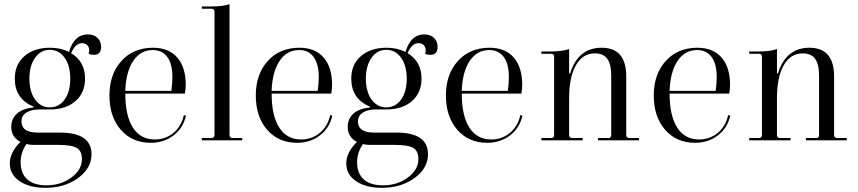

<svg xmlns="http://www.w3.org/2000/svg" viewBox="-20 -673 4117 921"><path d="M220 -148H171Q130 -148 106.5 -133Q83 -118 83 -91Q83 -37 160 -37H268Q419 -37 419 67Q419 134 354.5 181Q290 228 198 228Q121 228 74 196Q27 164 27 111Q27 58 78 8Q34 -16 34 -64Q34 -104 62 -128.5Q90 -153 140 -157V-162Q51 -199 51 -296Q51 -364 97.5 -404Q144 -444 220 -444Q271 -444 311 -424Q336 -508 401 -508Q430 -508 447.5 -491.5Q465 -475 465 -448Q465 -410 431 -410Q414 -410 405 -416Q408 -424 408 -432Q408 -447 398.5 -456.5Q389 -466 373 -466Q342 -466 321 -418Q388 -378 388 -296Q388 -228 342 -188Q296 -148 220 -148ZM317 -296Q317 -358 290 -396Q263 -434 219 -434Q175 -434 148 -395.5Q121 -357 121 -296Q121 -234 148 -196Q175 -158 219 -158Q263 -158 290 -195.5Q317 -233 317 -296ZM79 106Q79 159 111 187.5Q143 216 202 216Q272 216 322.5 178.5Q373 141 373 90Q373 51 348 36.5Q323 22 260 22H141Q120 22 107 18Q79 58 79 106Z M703 12Q614 12 559.5 -50.5Q505 -113 505 -215Q505 -317 562.5 -380.5Q620 -444 714 -444Q789 -444 830 -397.5Q871 -351 871 -265Q871 -248 867 -224H581Q581 -118 617.5 -61Q654 -4 722 -4Q774 -4 812 -35.5Q850 -67 862 -121L872 -118Q859 -59 812.5 -23.5Q766 12 703 12ZM713 -433Q654 -433 619 -380.5Q584 -328 581 -237H802Q807 -274 807 -304Q807 -366 782.5 -399.5Q758 -433 713 -433Z M948 0V-11H994Q1009 -11 1009 -26V-616Q1009 -631 994 -631H948V-642H989Q1052 -642 1081 -653V-26Q1081 -11 1095 -11H1142V0Z M1405 12Q1316 12 1261.5 -50.5Q1207 -113 1207 -215Q1207 -317 1264.5 -380.5Q1322 -444 1416 -444Q1491 -444 1532 -397.5Q1573 -351 1573 -265Q1573 -248 1569 -224H1283Q1283 -118 1319.5 -61Q1356 -4 1424 -4Q1476 -4 1514 -35.5Q1552 -67 1564 -121L1574 -118Q1561 -59 1514.5 -23.5Q1468 12 1405 12ZM1415 -433Q1356 -433 1321 -380.5Q1286 -328 1283 -237H1504Q1509 -274 1509 -304Q1509 -366 1484.5 -399.5Q1460 -433 1415 -433Z M1834 -148H1785Q1744 -148 1720.5 -133Q1697 -118 1697 -91Q1697 -37 1774 -37H1882Q2033 -37 2033 67Q2033 134 1968.5 181Q1904 228 1812 228Q1735 228 1688 196Q1641 164 1641 111Q1641 58 1692 8Q1648 -16 1648 -64Q1648 -104 1676 -128.5Q1704 -153 1754 -157V-162Q1665 -199 1665 -296Q1665 -364 1711.5 -404Q1758 -444 1834 -444Q1885 -444 1925 -424Q1950 -508 2015 -508Q2044 -508 2061.5 -491.5Q2079 -475 2079 -448Q2079 -410 2045 -410Q2028 -410 2019 -416Q2022 -424 2022 -432Q2022 -447 2012.5 -456.5Q2003 -466 1987 -466Q1956 -466 1935 -418Q2002 -378 2002 -296Q2002 -228 1956 -188Q1910 -148 1834 -148ZM1931 -296Q1931 -358 1904 -396Q1877 -434 1833 -434Q1789 -434 1762 -395.5Q1735 -357 1735 -296Q1735 -234 1762 -196Q1789 -158 1833 -158Q1877 -158 1904 -195.5Q1931 -233 1931 -296ZM1693 106Q1693 159 1725 187.5Q1757 216 1816 216Q1886 216 1936.5 178.5Q1987 141 1987 90Q1987 51 1962 36.5Q1937 22 1874 22H1755Q1734 22 1721 18Q1693 58 1693 106Z M2317 12Q2228 12 2173.5 -50.5Q2119 -113 2119 -215Q2119 -317 2176.5 -380.5Q2234 -444 2328 -444Q2403 -444 2444 -397.5Q2485 -351 2485 -265Q2485 -248 2481 -224H2195Q2195 -118 2231.5 -61Q2268 -4 2336 -4Q2388 -4 2426 -35.5Q2464 -67 2476 -121L2486 -118Q2473 -59 2426.5 -23.5Q2380 12 2317 12ZM2327 -433Q2268 -433 2233 -380.5Q2198 -328 2195 -237H2416Q2421 -274 2421 -304Q2421 -366 2396.5 -399.5Q2372 -433 2327 -433Z M2577 0V-11H2624Q2638 -11 2638 -26V-401Q2638 -415 2624 -415H2577V-426H2618Q2680 -426 2710 -438V-321H2715Q2753 -444 2866 -444Q2984 -444 2984 -306V-26Q2984 -11 2999 -11H3045V0H2849V-11H2899Q2912 -11 2912 -26V-309Q2912 -365 2893 -391Q2874 -417 2833 -417Q2775 -417 2742.5 -360Q2710 -303 2710 -202V-26Q2710 -11 2725 -11H2775V0Z M3314 12Q3225 12 3170.5 -50.5Q3116 -113 3116 -215Q3116 -317 3173.5 -380.5Q3231 -444 3325 -444Q3400 -444 3441 -397.5Q3482 -351 3482 -265Q3482 -248 3478 -224H3192Q3192 -118 3228.5 -61Q3265 -4 3333 -4Q3385 -4 3423 -35.5Q3461 -67 3473 -121L3483 -118Q3470 -59 3423.5 -23.5Q3377 12 3314 12ZM3324 -433Q3265 -433 3230 -380.5Q3195 -328 3192 -237H3413Q3418 -274 3418 -304Q3418 -366 3393.5 -399.5Q3369 -433 3324 -433Z M3574 0V-11H3621Q3635 -11 3635 -26V-401Q3635 -415 3621 -415H3574V-426H3615Q3677 -426 3707 -438V-321H3712Q3750 -444 3863 -444Q3981 -444 3981 -306V-26Q3981 -11 3996 -11H4042V0H3846V-11H3896Q3909 -11 3909 -26V-309Q3909 -365 3890 -391Q3871 -417 3830 -417Q3772 -417 3739.5 -360Q3707 -303 3707 -202V-26Q3707 -11 3722 -11H3772V0Z"/></svg>

Font: Arapey Regular-Display
Style: Regular
Weight: 400
Designer: Eduardo Rodriguez Tunni
Foundry: Eduardo Rodriguez Tunni
Version: Version 4.000